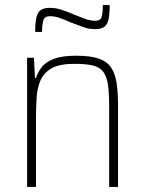

<svg xmlns="http://www.w3.org/2000/svg" viewBox="-20 -738 571 758"><path d="M87 0V-510H114L118 -430H122Q130 -455 146.5 -475Q163 -495 195 -506.5Q227 -518 281 -518Q335 -518 367.5 -507.5Q400 -497 417 -473.5Q434 -450 440 -412Q446 -374 446 -320V0H411V-315Q411 -371 406 -404.5Q401 -438 386.5 -456Q372 -474 344.5 -480Q317 -486 273 -486Q216 -486 185 -469Q154 -452 140.5 -422Q127 -392 124.5 -351.5Q122 -311 122 -264V0ZM119 -612Q119 -647 123.5 -668Q128 -689 140.5 -698Q153 -707 176 -707Q200 -707 223 -699.5Q246 -692 276 -679Q298 -670 317.5 -663Q337 -656 356 -656Q377 -656 381.5 -672Q386 -688 386 -718H413Q413 -682 408.5 -661.5Q404 -641 391.5 -632Q379 -623 356 -623Q331 -623 309 -631Q287 -639 258 -650Q233 -661 214.5 -667.5Q196 -674 176 -674Q156 -674 151 -657.5Q146 -641 146 -612Z"/></svg>

Font: Saira Thin SemiCondensed
Style: Regular
Weight: 100
Width: 4
Version: Version 1.101